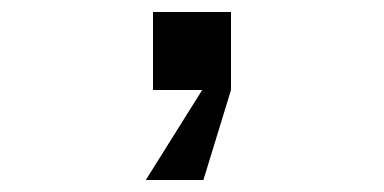

<svg xmlns="http://www.w3.org/2000/svg" viewBox="-20 -150 640 320"><path d="M235 -130V0H317L223 150H319L365 0V-130Z"/></svg>

Font: Fliege Mono Light
Style: Regular
Weight: 300
Version: Version 0.020;Glyphs 3.3 (3306)